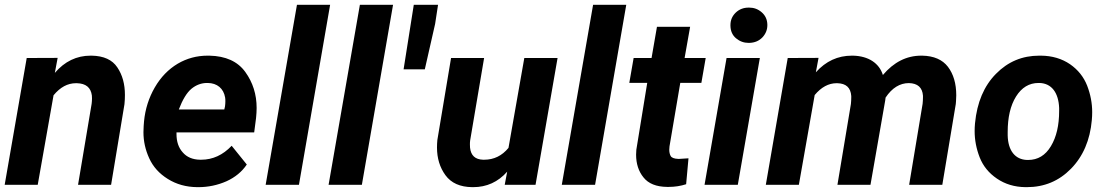

<svg xmlns="http://www.w3.org/2000/svg" viewBox="-21 -770 4608 800"><path d="M90.3 -528.3 -1.5 0H136.2L202.1 -373C230 -406.7 260.7 -423.3 295.4 -423.3C296.9 -423.3 297.9 -423.3 299.3 -423.3C336.9 -422.4 357.4 -405.3 361.8 -372.1C362.3 -368.2 362.3 -364.3 362.3 -359.9C362.3 -353 361.8 -345.2 360.8 -337.4L304.2 0H441.9L497.6 -335.9C499 -349.6 499.5 -362.3 499.5 -374.5C499.5 -419.4 489.3 -457.5 467.8 -489.3C446.8 -521 411.1 -537.1 361.3 -538.1C359.9 -538.1 358.4 -538.1 356.4 -538.1C298.3 -538.1 248.5 -514.2 207.5 -466.3L219.2 -528.8Z M800.8 9.8C802.2 9.8 804.2 9.8 805.7 9.8C846.7 9.8 885.7 1.5 922.4 -14.6C959 -31.2 987.3 -54.7 1007.3 -84.5L944.3 -162.6C907.7 -124 865.2 -104.5 817.4 -104.5C815.4 -104.5 814 -104.5 812.5 -104.5C781.7 -105 757.3 -115.2 740.2 -135.3C722.7 -154.8 714.4 -180.2 714.4 -211.4C714.4 -213.9 714.4 -215.8 714.4 -218.3H1038.1L1045.9 -278.3C1047.4 -293 1048.3 -306.6 1048.3 -320.3C1048.3 -376.5 1032.7 -426.3 1001 -470.2C969.2 -514.2 919.4 -536.6 851.6 -538.1C849.1 -538.1 846.7 -538.1 843.8 -538.1C799.3 -538.1 757.3 -526.9 719.2 -504.4C680.7 -481.4 648.9 -448.7 624 -405.8C599.1 -362.8 584 -315.4 579.1 -264.2L577.6 -244.6C577.1 -236.3 576.7 -227.5 576.7 -219.2C576.7 -182.1 584.5 -146 600.6 -110.8C616.7 -75.2 642.6 -46.4 678.2 -24.4C713.9 -2 754.4 9.3 800.8 9.8ZM844.7 -424.3C883.8 -423.8 910.6 -401.4 917 -363.8C918 -358.4 918 -353 918 -347.2C918 -340.8 917.5 -334 916.5 -326.7L913.6 -314H724.1C739.7 -355 757.3 -383.8 776.4 -399.9C795.9 -416 817.9 -424.3 841.8 -424.3C842.8 -424.3 843.8 -424.3 844.7 -424.3Z M1354.5 -750H1216.3L1085.9 0H1224.6Z M1616.7 -750H1478.5L1348.1 0H1486.8Z M1804.2 -750H1703.1L1660.6 -481H1749L1792 -670.4Z M2082 0H2210.4L2302.2 -528.3H2163.6L2097.7 -153.8C2070.8 -121.1 2037.1 -104.5 1996.6 -104.5C1994.6 -104.5 1993.2 -104.5 1991.7 -104.5C1959 -105.5 1940.9 -122.1 1937.5 -154.8C1937 -158.7 1937 -163.1 1937 -167.5C1937 -172.9 1937 -178.7 1938 -185.1L1996.1 -528.3H1858.4L1801.3 -186.5C1800.3 -175.8 1799.8 -165.5 1799.8 -155.3C1799.8 -110.8 1811.5 -72.3 1835 -40C1858.9 -7.3 1896 9.3 1946.8 9.8C1948.2 9.8 1949.2 9.8 1950.7 9.8C2006.8 9.8 2054.2 -11.7 2092.3 -54.7Z M2588.4 -750H2450.2L2319.8 0H2458.5Z M2716.3 -658.2 2693.8 -528.3H2619.1L2601.1 -424.8H2675.8L2630.4 -146C2629.9 -139.2 2629.4 -131.8 2629.4 -125.5C2629.4 -87.9 2639.6 -56.2 2660.2 -30.8C2680.7 -4.9 2713.4 8.3 2758.8 8.8C2760.7 8.8 2763.2 8.8 2765.1 8.8C2791 8.8 2815.4 4.9 2837.9 -2.4L2847.7 -110.4C2828.1 -108.9 2814.9 -107.9 2808.6 -107.9C2807.1 -107.9 2806.6 -107.9 2805.7 -107.9C2788.1 -108.4 2777.3 -112.8 2773.4 -120.1C2769.5 -127.4 2767.6 -136.2 2767.6 -146.5C2767.6 -150.4 2768.1 -155.3 2768.6 -160.2L2813.5 -424.8H2901.4L2919.4 -528.3H2831.5L2854.5 -658.2Z M3022.5 -662.6C3022.9 -640.6 3030.8 -623 3045.9 -610.4C3061 -597.7 3078.6 -591.3 3097.7 -591.3C3098.6 -591.3 3099.6 -591.3 3100.6 -591.3C3123.5 -591.8 3141.6 -599.6 3155.8 -614.3C3169.4 -628.9 3176.3 -646 3176.3 -665C3176.3 -665.5 3176.3 -666.5 3176.3 -667.5C3175.8 -688.5 3168 -705.6 3152.8 -718.8C3137.7 -731.9 3120.6 -738.3 3101.1 -738.3C3100.1 -738.3 3099.1 -738.3 3098.1 -738.3C3077.1 -738.3 3059.1 -731.4 3044.4 -717.3C3029.8 -703.1 3022.5 -686 3022.5 -665.5C3022.5 -664.6 3022.5 -663.6 3022.5 -662.6ZM3145 -528.3H3006.3L2914.6 0H3053.2Z M3261.2 -528.3 3169.9 0H3307.6L3373.5 -374C3400.9 -406.7 3431.2 -423.3 3464.8 -423.3C3465.8 -423.3 3466.8 -423.3 3467.8 -423.3C3504.4 -422.4 3523.4 -404.8 3525.9 -370.1C3525.9 -368.2 3525.9 -365.7 3525.9 -363.8C3525.9 -355 3525.4 -346.2 3524.4 -336.4L3468.3 0H3606L3667.5 -352.1L3668.9 -363.3C3695.8 -403.8 3728.5 -423.8 3766.1 -423.8C3802.7 -422.9 3822.3 -405.3 3824.7 -371.1C3824.7 -369.1 3824.7 -366.7 3824.7 -364.7C3824.7 -356 3824.2 -347.2 3823.2 -337.4L3767.1 0H3905.3L3961.4 -336.4L3962.4 -348.6C3962.9 -356.9 3963.4 -365.2 3963.4 -373C3963.4 -421.9 3951.7 -461.4 3928.7 -491.7C3905.8 -521.5 3870.1 -537.1 3821.8 -538.1C3820.3 -538.1 3818.8 -538.1 3817.4 -538.1C3756.3 -538.1 3703.1 -511.2 3657.7 -457.5C3642.6 -506.3 3598.1 -536.6 3533.2 -538.1C3531.7 -538.1 3529.8 -538.1 3528.3 -538.1C3469.7 -538.1 3419.9 -515.1 3378.4 -468.8L3389.6 -528.8Z M4316.9 -538.1C4314 -538.1 4311.5 -538.1 4309.1 -538.1C4238.8 -538.1 4178.7 -513.2 4128.9 -462.4C4079.1 -412.1 4049.8 -343.3 4041.5 -255.9C4040.5 -245.1 4040 -234.4 4040 -223.6C4040 -187 4046.9 -150.4 4061 -114.3C4075.2 -78.1 4099.1 -48.8 4132.8 -25.9C4166.5 -2.9 4206.1 9.3 4252 9.8C4253.9 9.8 4255.4 9.8 4257.3 9.8C4330.1 9.8 4391.1 -15.6 4441.4 -66.9C4491.7 -118.2 4521 -186 4528.3 -270C4529.3 -281.2 4529.8 -292 4529.8 -302.7C4529.8 -339.8 4522.9 -376.5 4508.8 -413.1C4494.6 -449.2 4471.2 -479 4437.5 -502.4C4403.8 -525.4 4363.3 -537.6 4316.9 -538.1ZM4177.7 -205.6C4177.7 -210.4 4177.7 -215.3 4177.7 -220.2C4177.7 -280.8 4189 -330.1 4212.4 -367.7C4235.8 -405.3 4267.1 -424.3 4306.2 -424.3C4307.6 -424.3 4308.6 -424.3 4310.1 -424.3C4361.3 -422.9 4389.6 -382.8 4392.1 -320.3C4392.1 -316.4 4392.1 -312 4392.1 -308.1C4392.1 -248 4380.9 -199.2 4357.9 -161.1C4335 -122.6 4303.2 -103.5 4262.7 -103.5C4261.2 -103.5 4260.3 -103.5 4258.8 -103.5C4208 -105 4179.2 -143.1 4177.7 -205.6Z"/></svg>

Font: Roboto
Style: Bold Italic
Weight: 700
Italic angle: -12°
Designer: Google
Version: Version 2.137; 2017